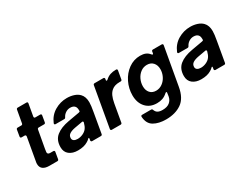

<svg xmlns="http://www.w3.org/2000/svg" viewBox="-95 -1382 2816 2211"><g transform="rotate(-30 1313.5 -276.5)"><path d="M309 -16Q306 0 290 0H184Q129 0 100 -22.5Q71 -45 71 -89Q71 -107 74 -118L128 -425V-427Q128 -435 123.5 -439.5Q119 -444 111 -444H71Q62 -444 57.5 -450Q53 -456 55 -464L69 -548Q72 -564 88 -564H136Q152 -564 155 -580L185 -747Q188 -763 204 -763H319Q338 -763 335 -743L307 -584V-580Q307 -564 323 -564H387Q396 -564 400.5 -558.5Q405 -553 403 -544L389 -461Q386 -444 370 -444H299Q283 -444 280 -428L238 -195Q232 -162 232 -152Q232 -124 266 -124H308Q317 -124 321.5 -118.5Q326 -113 324 -104Z M402 -121Q402 -216 464 -266Q526 -316 636 -335L783 -361Q800 -364 800 -373V-385Q800 -419 786 -436Q768 -460 724 -460Q693 -460 665 -442.5Q637 -425 621 -394Q615 -380 601 -380H488Q480 -380 475.5 -383.5Q471 -387 471 -393Q471 -395 473 -401Q509 -487 584.5 -531.5Q660 -576 746 -576Q796 -576 839 -562Q882 -548 909 -520Q949 -479 949 -404Q949 -361 934 -280L888 -16Q885 0 869 0H753Q745 0 740.5 -5.5Q736 -11 737 -20L740 -34Q741 -38 741 -43Q741 -52 736 -52Q732 -52 727 -46Q711 -30 691 -19Q641 12 560 12Q489 12 445.5 -22.5Q402 -57 402 -121ZM691 -120Q727 -136 746.5 -162.5Q766 -189 777 -232L778 -238Q778 -246 773 -249Q768 -252 760 -250L659 -232Q610 -223 583 -204.5Q556 -186 556 -152Q556 -129 574 -117Q592 -105 622 -105Q657 -105 691 -120Z M1015 0Q1006 0 1001.5 -5.5Q997 -11 999 -20L1092 -548Q1095 -564 1111 -564H1227Q1236 -564 1240 -558.5Q1244 -553 1243 -544L1241 -535L1240 -529Q1240 -519 1247 -519Q1252 -519 1260 -525Q1290 -553 1324.5 -564.5Q1359 -576 1403 -576Q1411 -576 1415.5 -570.5Q1420 -565 1418 -556L1399 -447Q1396 -431 1380 -431H1365Q1299 -431 1261 -399Q1234 -377 1217.5 -341Q1201 -305 1191 -249L1150 -16Q1147 0 1131 0Z M1386 44V42Q1386 25 1403 25H1521Q1537 25 1541 40Q1551 69 1574 82Q1597 95 1637 95Q1697 95 1731 67.5Q1765 40 1773 -5L1779 -47L1780 -53Q1780 -63 1773 -63Q1769 -63 1761 -57Q1729 -28 1695.5 -16Q1662 -4 1620 -4Q1527 -4 1472.5 -64.5Q1418 -125 1418 -224Q1418 -314 1457.5 -395Q1497 -476 1566.5 -526Q1636 -576 1721 -576Q1762 -576 1791.5 -564Q1821 -552 1843 -524Q1851 -515 1856 -515Q1862 -515 1865 -527L1868 -548Q1871 -564 1887 -564H2003Q2012 -564 2016.5 -558.5Q2021 -553 2019 -544L1930 -42Q1906 96 1823.5 153Q1741 210 1617 210Q1520 210 1456 173Q1392 136 1386 44ZM1848 -325Q1848 -379 1818 -412.5Q1788 -446 1737 -446Q1690 -446 1653 -418.5Q1616 -391 1595 -346.5Q1574 -302 1574 -254Q1574 -200 1603 -167Q1632 -134 1683 -134Q1729 -134 1767 -161.5Q1805 -189 1826.5 -233Q1848 -277 1848 -325Z M2042 -121Q2042 -216 2104 -266Q2166 -316 2276 -335L2423 -361Q2440 -364 2440 -373V-385Q2440 -419 2426 -436Q2408 -460 2364 -460Q2333 -460 2305 -442.5Q2277 -425 2261 -394Q2255 -380 2241 -380H2128Q2120 -380 2115.5 -383.5Q2111 -387 2111 -393Q2111 -395 2113 -401Q2149 -487 2224.5 -531.5Q2300 -576 2386 -576Q2436 -576 2479 -562Q2522 -548 2549 -520Q2589 -479 2589 -404Q2589 -361 2574 -280L2528 -16Q2525 0 2509 0H2393Q2385 0 2380.5 -5.5Q2376 -11 2377 -20L2380 -34Q2381 -38 2381 -43Q2381 -52 2376 -52Q2372 -52 2367 -46Q2351 -30 2331 -19Q2281 12 2200 12Q2129 12 2085.5 -22.5Q2042 -57 2042 -121ZM2331 -120Q2367 -136 2386.5 -162.5Q2406 -189 2417 -232L2418 -238Q2418 -246 2413 -249Q2408 -252 2400 -250L2299 -232Q2250 -223 2223 -204.5Q2196 -186 2196 -152Q2196 -129 2214 -117Q2232 -105 2262 -105Q2297 -105 2331 -120Z"/></g></svg>

Font: Open Sauce Two ExtraBold Italic
Style: Regular
Weight: 800
Italic angle: -10°
Designer: Alfredo Marco Pradil
Foundry: Creative Sauce Fz LLC
Version: Version 1.477